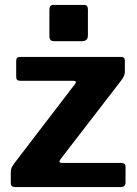

<svg xmlns="http://www.w3.org/2000/svg" viewBox="-20 -762 559 782"><path d="M44.1 0Q32.3 0 28.1 -4Q23.9 -8 23.9 -19.8V-58.5Q23.9 -71.3 27 -78.3Q30 -85.3 41.1 -100.6L285.2 -419.3Q295.5 -433 277.2 -433H63.6Q53.2 -433 49.5 -437Q45.9 -441 45.9 -451.4V-513.7Q45.9 -530 60.4 -530H473.6Q488.5 -530 488.5 -514.7V-470.5Q488.5 -460.9 485.2 -453.4Q482 -445.9 474.4 -435.2L226.8 -114Q215.1 -98.4 233.1 -98.4H473.1Q491.3 -98.4 491.3 -83.2V-18Q491.3 -10.4 486.5 -5.2Q481.8 0 471.1 0H44.1ZM338.1 -724.2V-618.2Q338.1 -605.5 331.8 -599.8Q325.5 -594.1 311.1 -594.1H202.9Q190.2 -594.1 185.7 -599.3Q181.2 -604.5 181.2 -615.5V-722.7Q181.2 -742 197.3 -742H322.7Q338.1 -742 338.1 -724.2Z"/></svg>

Font: Libre Franklin Thin
Style: Regular
Weight: 100
Designer: Pablo Impallari, Rodrigo Fuenzalida, Nhung Nguyen
Foundry: Impallari Type
Version: Version 3.000